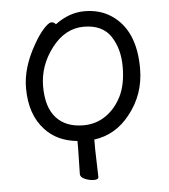

<svg xmlns="http://www.w3.org/2000/svg" viewBox="-49 -531 661 749"><g transform="rotate(-5 281.0 -156.5)"><path d="M307 163Q307 173 289.5 173Q272 173 254 165.5Q236 158 236 145L238 46V16Q158 8 112 -43Q56 -103 56 -207Q56 -287 106 -374Q126 -410 146 -432Q166 -454 176.5 -454Q187 -454 194 -445Q249 -486 309 -486Q369 -486 413 -457Q506 -396 506 -245Q506 -143 444 -66Q388 5 304 16V56ZM267 -43Q316 -43 354.5 -69.5Q393 -96 416 -142Q439 -188 439 -258Q439 -328 406.5 -377Q374 -426 301 -426Q228 -426 175.5 -357.5Q123 -289 123 -207.5Q123 -126 160.5 -84.5Q198 -43 267 -43Z"/></g></svg>

Font: LXGW WenKai TC
Style: Regular
Weight: 400
Designer: LXGW / Fontworks Inc.
Foundry: LXGW / Fontworks Inc.
Version: Version 1.330